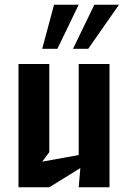

<svg xmlns="http://www.w3.org/2000/svg" viewBox="-20 -790 540 810"><path d="M58 0H188L319 -81L312 0H442V-520H312V-136L158 -108L188 -148V-520H58ZM158 -584H222L312 -770H208ZM288 -584H352L482 -770H378Z"/></svg>

Font: Pescante Normal
Style: Regular
Weight: 400
Designer: Ariel Martín Pérez
Foundry: Tunera Type Foundry
Version: Version 1.000;FEAKit 1.0